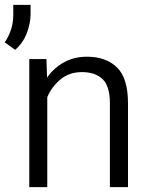

<svg xmlns="http://www.w3.org/2000/svg" viewBox="-48 -772 620 792"><path d="M290 -474.6Q237.8 -474.6 201.4 -444.3Q165 -414.1 147 -371.1V0H72.8V-528.3H143.6L146 -451.7Q173.8 -491.7 215.8 -514.9Q257.8 -538.1 310.5 -538.1Q389.2 -538.1 434.6 -493.9Q480 -449.7 480 -345.2V0H405.3V-345.7Q405.3 -417.5 374.8 -446Q344.2 -474.6 290 -474.6ZM78.1 -752V-713.9Q78.1 -675.3 62.3 -634.5Q46.4 -593.8 14.6 -566.4L-28.3 -597.2Q-10.7 -624 -2 -651.6Q6.8 -679.2 6.8 -712.9V-752Z"/></svg>

Font: Vazirmatn RD FD Light
Style: Regular
Weight: 300
Designer: Saber Rastikerdar
Foundry: Saber Rastikerdar
Version: Version 33.003